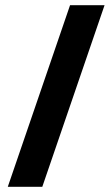

<svg xmlns="http://www.w3.org/2000/svg" viewBox="-20 -720 433 740"><path d="M250 -700H383L143 0H10Z"/></svg>

Font: Fivo Sans Modern
Style: Regular
Weight: 700
Designer: Alexander Slobzheninov
Foundry: Alexander Slobzheninov
Version: 1.0